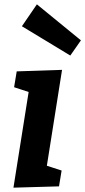

<svg xmlns="http://www.w3.org/2000/svg" viewBox="-20 -860 393 885"><path d="M57 -531 266 -538 196 -96 264 -74 252 -1 42 5 112 -436 45 -458ZM81 -739 150 -840 353 -674 304 -604Z"/></svg>

Font: Bitter Pro
Style: Bold Italic
Weight: 700
Italic angle: -9°
Designer: Sol Matas, and Bitter project Authors
Foundry: Sol Matas
Version: Version 1.010